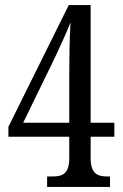

<svg xmlns="http://www.w3.org/2000/svg" viewBox="-20 -734 482 754"><path d="M165 0H412V-41H402C365 -41 336 -50 336 -113V-197H429V-252H336V-714H250L13 -236V-197H252V-113C252 -50 224 -41 186 -41H165ZM71 -252 185 -486C206 -529 245 -614 257 -646C253 -584 252 -499 252 -441V-252Z"/></svg>

Font: Noto Serif Ethiopic XCn
Style: Regular
Weight: 400
Width: 2
Designer: Monotype Design Team
Foundry: Monotype Imaging Inc.
Version: Version 2.102